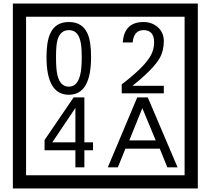

<svg xmlns="http://www.w3.org/2000/svg" viewBox="-20 -980 1195 1090"><path d="M1103 90H53V-960H1103ZM1028 15V-885H128V15ZM497 -656Q497 -442 371 -442Q244 -442 244 -656Q244 -744 265 -789Q294 -855 371 -855Q448 -855 477 -789Q497 -745 497 -656ZM444 -656Q444 -723 435 -752Q420 -809 371 -809Q322 -809 306 -752Q298 -723 298 -656Q298 -587 306 -553Q322 -488 371 -488Q419 -488 435 -554Q444 -587 444 -656ZM910 -450H671V-501Q792 -593 832 -658Q855 -696 855 -739Q855 -809 795 -809Q740 -809 733 -739H677Q685 -855 795 -855Q843 -855 876.5 -825Q910 -795 910 -747Q910 -691 886 -649Q848 -585 732 -493H910ZM508 -127H459V-30H408V-127H233V-185L398 -427H459V-172H508ZM408 -172V-367L277 -172ZM988 -30H930L887 -136H692L649 -30H592L759 -427H819ZM864 -183 788 -366 714 -183Z"/></svg>

Font: Unicode BMP Fallback SIL
Style: Regular
Weight: 400
Foundry: NRSI, SIL International
Version: Version 5.1 Based on Unicode 5.1